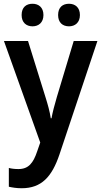

<svg xmlns="http://www.w3.org/2000/svg" viewBox="-20 -761 540 1021"><path d="M95 -681C95 -641 120 -621 153 -621C185 -621 211 -641 211 -681C211 -722 185 -741 153 -741C120 -741 95 -723 95 -681ZM289 -681C289 -641 313 -621 347 -621C379 -621 405 -641 405 -681C405 -722 379 -741 347 -741C314 -741 289 -723 289 -681ZM1 -543 194 -3 178 43C157 106 132 138 78 138C59 138 40 136 27 132V232C45 236 67 240 95 240C201 240 256 179 296 61L498 -543H372L282 -244C270 -203 259 -162 254 -132H250C245 -167 234 -206 222 -244L129 -543Z"/></svg>

Font: Noto Sans Lao Looped SemiCondensed SemiBold
Style: Regular
Weight: 600
Width: 4
Designer: Mark Frömberg, Ben Mitchell
Foundry: The Fontpad Ltd
Version: Version 1.002